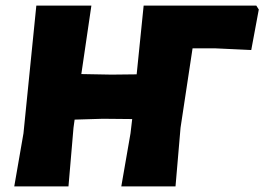

<svg xmlns="http://www.w3.org/2000/svg" viewBox="-20 -667 946 687"><path d="M31 0 64 -190 110 -647H307L271 -402L379 -400L469 -401L494 -647H897L906 -633L879 -488L751 -494H669L626 -210L608 0H414L447 -190L453 -241L348 -242L247 -239L243 -210L225 0Z"/></svg>

Font: Alegreya Sans Black
Style: Italic
Weight: 900
Italic angle: -7°
Designer: Juan Pablo del Peral
Foundry: Huerta Tipografica
Version: Version 2.007